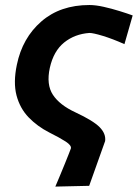

<svg xmlns="http://www.w3.org/2000/svg" viewBox="-20 -530 536 746"><path d="M195 195Q202.5 177.5 212.5 153.5Q222.5 129.5 232 106.2Q241.5 83 248 66.2Q254.5 49.5 255.5 46.5Q258 35 235.5 20.2Q213 5.5 171 -15.5Q125 -39 91.2 -74Q57.5 -109 44.2 -159.2Q31 -209.5 45.5 -278.5Q67 -382.5 140.5 -446.5Q214 -510.5 327.5 -510.5Q351.5 -510.5 382.8 -503.5Q414 -496.5 444.5 -487Q475 -477.5 495.5 -470L463.5 -358.5Q417.5 -379 379.8 -390.5Q342 -402 327.5 -402Q270.5 -398 229.2 -364.8Q188 -331.5 173.5 -266Q159.5 -201.5 185.5 -161.8Q211.5 -122 273 -93.5Q342.5 -61 367.2 -35.8Q392 -10.5 388.5 18Q371.5 66 354 114.8Q336.5 163.5 326.5 192Z"/></svg>

Font: Commissioner Loud SemiBold
Style: Italic
Weight: 600
Italic angle: -12°
Designer: Kostas Bartsokas
Foundry: Kostas Bartsokas
Version: Version 1.000; ttfautohint (v1.8.3)